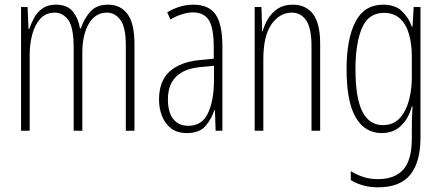

<svg xmlns="http://www.w3.org/2000/svg" viewBox="-20 -559 1887 821"><path d="M442 -539Q496 -539 525.5 -498.5Q555 -458 555 -371V0H518V-367Q518 -442 495 -473.5Q472 -505 437 -505Q388 -505 360 -458Q332 -411 332 -332V0H295V-354Q295 -442 272 -473.5Q249 -505 214 -505Q176 -505 152.5 -479Q129 -453 118 -412Q107 -371 107 -326V0H70V-529H98L102 -435H105Q113 -459 126 -483Q139 -507 161.5 -523Q184 -539 219 -539Q269 -539 292.5 -508.5Q316 -478 322 -437H325Q341 -482 367.5 -510.5Q394 -539 442 -539Z M807 -539Q873 -539 902 -497Q931 -455 931 -359V0H902L899 -89H897Q885 -51 859 -20.5Q833 10 779 10Q737 10 711 -10.5Q685 -31 672.5 -63.5Q660 -96 660 -133Q660 -212 705 -253Q750 -294 833 -302L894 -308V-356Q894 -440 873 -473Q852 -506 805 -506Q786 -506 761.5 -499Q737 -492 709 -476L695 -506Q749 -539 807 -539ZM835 -272Q698 -258 698 -134Q698 -79 721 -50Q744 -21 785 -21Q844 -21 869.5 -75.5Q895 -130 895 -218V-278Z M1232 -539Q1288 -539 1318.5 -499Q1349 -459 1349 -373V0H1312V-362Q1312 -438 1289.5 -471.5Q1267 -505 1228 -505Q1176 -505 1141 -455.5Q1106 -406 1106 -305V0H1069V-529H1098L1101 -425H1103Q1111 -454 1127 -480Q1143 -506 1168.5 -522.5Q1194 -539 1232 -539Z M1618 -539Q1670 -539 1699 -511Q1728 -483 1741 -445H1744L1749 -529H1778V29Q1778 134 1734.5 188Q1691 242 1596 242Q1531 242 1480 211V173Q1509 190 1536 198.5Q1563 207 1596 207Q1668 207 1704.5 166Q1741 125 1741 33V-8Q1741 -30 1741.5 -52Q1742 -74 1744 -104H1741Q1728 -54 1695.5 -22Q1663 10 1612 10Q1540 10 1501 -57Q1462 -124 1462 -263Q1462 -393 1500 -466Q1538 -539 1618 -539ZM1622 -504Q1555 -504 1527.5 -438.5Q1500 -373 1500 -263Q1500 -140 1529.5 -82Q1559 -24 1617 -24Q1662 -24 1689 -53.5Q1716 -83 1728.5 -129.5Q1741 -176 1741 -226V-317Q1741 -370 1729 -412.5Q1717 -455 1690.5 -479.5Q1664 -504 1622 -504Z"/></svg>

Font: Noto Sans Devanagari ExtraCondensed ExtraLight
Style: Regular
Weight: 200
Width: 2
Designer: Jelle Bosma - Monotype Design Team
Foundry: Monotype Imaging Inc.
Version: Version 2.004; ttfautohint (v1.8.4.7-5d5b)